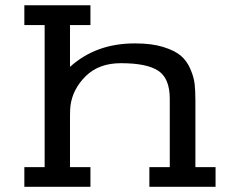

<svg xmlns="http://www.w3.org/2000/svg" viewBox="-20 -715 919 735"><path d="M73.2 0V-75.2H150.9V-619.1H73.2V-694.8H326.2V-619.1H248V-459Q347.2 -548.8 495.1 -548.8H499Q560.1 -548.8 604 -535.4Q647.9 -522 671.4 -502.4Q694.8 -482.9 708.5 -451.4Q722.2 -419.9 725.1 -393.6Q728 -367.2 728 -330.1V-75.2H805.2V0H551.8V-75.2H629.9V-336.9Q629.9 -415 585.9 -444.1Q542 -473.1 442.9 -473.1Q358.9 -473.1 308.8 -424.1Q258.8 -375 250 -312Q248 -298.8 248 -272V-75.2H326.2V0Z"/></svg>

Font: CMU Concrete
Style: Bold
Weight: 700
Version: Version 0.7.0